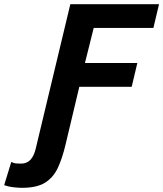

<svg xmlns="http://www.w3.org/2000/svg" viewBox="-149 -713 782 920"><path d="M-44 187Q-58 187 -82.5 184.5Q-107 182 -129 174L-95 63Q-83 69 -73.5 70Q-64 71 -49 71Q-20 71 -3 52.5Q14 34 22 0L188 -693H613L586 -579H300L258 -411H509L482 -297H231L165 -20Q150 44 128.5 90.5Q107 137 67.5 162Q28 187 -44 187Z"/></svg>

Font: Ubuntu Sans Mono
Style: Bold Italic
Weight: 700
Italic angle: -13.5°
Monospace: yes
Designer: Dalton Maag Ltd
Foundry: Dalton Maag Ltd
Version: Version 1.006